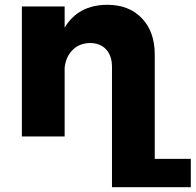

<svg xmlns="http://www.w3.org/2000/svg" viewBox="-20 -568 814 799"><path d="M774 93V211H446V-290Q446 -336 421.5 -362.5Q397 -389 354 -389Q310 -388 282 -360Q254 -332 249 -286V0H71V-541H249V-453Q306 -548 427 -548Q517 -548 570.5 -492Q624 -436 624 -341V93Z"/></svg>

Font: Montserrat arm2
Style: Bold
Weight: 700
Designer: Julieta Ulanovsky
Foundry: Julieta Ulanovsky
Version: Version 6.000